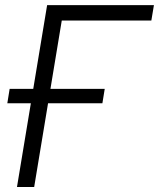

<svg xmlns="http://www.w3.org/2000/svg" viewBox="-20 -748 636 768"><path d="M595.7 -727.5 585.4 -666H227.1L116.7 0H47.9L168.5 -727.5ZM9.3 -335 18.6 -392.6H398.9L389.6 -335Z"/></svg>

Font: Inter 17pt Light
Style: Italic
Weight: 300
Italic angle: -9.3988°
Version: Version 4.001;git-66647c0bb